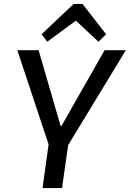

<svg xmlns="http://www.w3.org/2000/svg" viewBox="-20 -955 659 975"><path d="M68 -700H176L288 -315H292L511 -700H619L326 -218H228ZM233 -267H333L295 0H196ZM191 -781 354 -935H399L519 -781L480 -743L342 -872H395L220 -743Z"/></svg>

Font: Pathway Extreme 28pt Medium
Style: Italic
Weight: 500
Italic angle: -8°
Designer: Eduardo Rodriguez Tunni
Foundry: Eduardo Rodriguez Tunni
Version: Version 1.001;gftools[0.9.26]